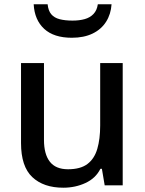

<svg xmlns="http://www.w3.org/2000/svg" viewBox="-20 -864 678 895"><path d="M275 11Q183 11 130.5 -38.5Q78 -88 78 -197V-570H185V-212Q185 -145 212.5 -110Q240 -75 297 -75Q355 -75 387.5 -99.5Q420 -124 433.5 -170Q447 -216 447 -279V-570H552V0H468L455 -77H448Q426 -33 378.5 -11Q331 11 275 11ZM315 -688Q231 -688 186 -729.5Q141 -771 137 -844H202Q205 -814 219 -797.5Q233 -781 258 -774.5Q283 -768 318 -768Q350 -768 375 -775Q400 -782 416 -799Q432 -816 436 -844H500Q497 -798 474.5 -762.5Q452 -727 411.5 -707.5Q371 -688 315 -688Z"/></svg>

Font: Menbere
Style: Regular
Weight: 400
Designer: Aleme Tadesse
Foundry: Sorkin Type Co
Version: Version 1.000